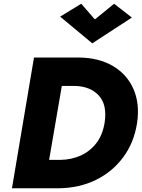

<svg xmlns="http://www.w3.org/2000/svg" viewBox="-20 -1008 759 1028"><path d="M243 -152 311 -548H380Q464 -546 509.5 -496Q555 -446 540 -350Q529 -284 495 -240.5Q461 -197 411.5 -175Q362 -153 304 -152ZM153 0H216H293Q404 -1 493 -44.5Q582 -88 640 -166.5Q698 -245 714 -350Q729 -452 695 -530.5Q661 -609 585.5 -654Q510 -699 402 -700H337H273H162L44 0ZM488 -904 415 -988 302 -919 474 -776 686 -914 591 -988Z"/></svg>

Font: Jost* 700 Bold Italic
Style: Bold Italic
Weight: 700
Italic angle: -10°
Version: Version 3.200; ttfautohint (v0.97) -l 8 -r 50 -G 200 -x 14 -